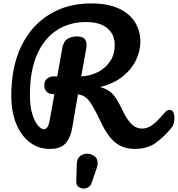

<svg xmlns="http://www.w3.org/2000/svg" viewBox="-20 -866 1040 1123"><path d="M272 5Q204 5 153 -34.5Q102 -74 74 -144Q46 -214 46 -305Q46 -476 105 -597Q164 -718 269.5 -782Q375 -846 512 -846Q612 -846 675.5 -816Q739 -786 770 -735.5Q801 -685 801 -622Q801 -568 775.5 -514.5Q750 -461 698 -419Q646 -377 566 -357Q618 -342 643.5 -311Q669 -280 692 -230Q719 -172 746.5 -143Q774 -114 811 -114Q844 -114 873.5 -136.5Q903 -159 945 -209Q953 -218 959.5 -220.5Q966 -223 972 -223Q986 -223 993 -210.5Q1000 -198 1000 -178Q1000 -164 997 -148Q994 -132 981 -116Q940 -66 891 -30.5Q842 5 768 5Q704 5 658 -29.5Q612 -64 571 -150Q541 -213 520.5 -247.5Q500 -282 481 -296.5Q462 -311 436 -314Q428 -270 420 -222Q412 -174 403 -121Q394 -65 365.5 -30Q337 5 272 5ZM155 -312Q155 -243 169 -198.5Q183 -154 202 -132Q221 -110 236 -110Q249 -110 257.5 -122.5Q266 -135 271 -165Q278 -201 284.5 -239Q291 -277 298 -315Q272 -315 259.5 -324Q247 -333 243 -345Q239 -357 239 -367Q239 -392 255 -405.5Q271 -419 290 -419H315Q323 -464 330.5 -506.5Q338 -549 345 -588Q353 -627 377.5 -640Q402 -653 429 -653Q467 -653 478.5 -633.5Q490 -614 485 -585Q478 -546 470.5 -505Q463 -464 455 -419Q509 -422 553.5 -445Q598 -468 624.5 -508Q651 -548 651 -602Q651 -664 608.5 -700.5Q566 -737 482 -737Q386 -737 312 -689Q238 -641 196.5 -546.5Q155 -452 155 -312ZM469 237Q453 237 439 226.5Q425 216 426 196L429 94Q430 61 448.5 47Q467 33 489 33Q512 33 531.5 46.5Q551 60 551 89Q551 102 545 119L516 204Q511 220 497 228.5Q483 237 469 237Z"/></svg>

Font: Pacifico
Style: Regular
Weight: 400
Designer: Vernon Adams
Foundry: Vernon Adams
Version: Version 3.010; ttfautohint (v1.8.4.7-5d5b)